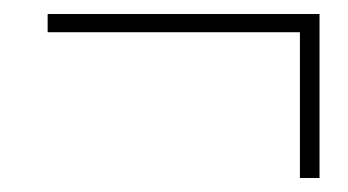

<svg xmlns="http://www.w3.org/2000/svg" viewBox="-20 -364 496 274"><path d="M408 -110V-318H48V-344H436V-110Z"/></svg>

Font: TypoPRO Source Sans Pro
Style: Italic
Weight: 200
Italic angle: -11°
Designer: Paul D. Hunt
Foundry: Adobe Systems Incorporated
Version: Version 1.075;PS 2.000;hotconv 1.0.86;makeotf.lib2.5.63406